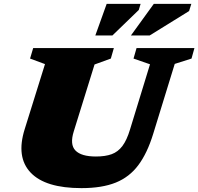

<svg xmlns="http://www.w3.org/2000/svg" viewBox="-20 -955 1022 990"><path d="M360.5 -278Q339 -210 369 -179Q399 -148 474.5 -148Q523 -148 555.8 -160Q588.5 -172 611.2 -202.2Q634 -232.5 650.5 -287.5L753.5 -623.5L668.5 -653L684 -707H982.5L967.5 -653L881 -625.5L770 -265Q739.5 -165.5 693.5 -103.8Q647.5 -42 576.8 -13.5Q506 15 400 15Q214 15 138 -65Q62 -145 107.5 -289.5L212 -624.5L135 -653L151 -707H567L551.5 -653L467.5 -622.5ZM655 -772 773 -935H966.5L955 -898L751.5 -772ZM471.5 -772 530 -935H705L695.5 -903.5L559.5 -772Z"/></svg>

Font: Newsreader Caption ExtraBold
Style: Italic
Weight: 800
Italic angle: -17°
Designer: Hugues Gentile
Foundry: Production Type
Version: Version 1.001